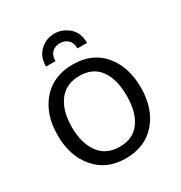

<svg xmlns="http://www.w3.org/2000/svg" viewBox="-174 -856 934 992"><g transform="rotate(-30 293.0 -360.0)"><path d="M378.4 -699.2Q415.5 -666 415.5 -606.4H358.4Q358.4 -640.1 339.4 -657.7Q320.3 -675.3 292 -675.3Q263.7 -675.3 245.1 -657.7Q226.6 -640.1 227.1 -606.4H170.4Q170.9 -666 207 -699.2Q243.2 -732.4 292 -732.4Q340.8 -732.4 378.4 -699.2ZM293 11.2Q177.7 11.2 111.3 -66.9Q44.9 -144.5 44.9 -268.6Q44.9 -392.6 111.8 -469.7Q178.7 -546.9 294.4 -546.9Q410.2 -546.9 475.6 -469.7Q541 -391.6 541 -267.6Q541 -143.6 474.6 -66.4Q408.2 10.7 293 11.2ZM129.4 -267.6Q129.9 -171.9 171.9 -114.3Q213.9 -56.6 294.4 -56.6Q375 -56.6 416 -113.8Q457 -170.9 456.5 -268.6Q456.1 -366.2 416 -421.9Q376 -478.5 294.9 -478.5Q213.9 -478.5 171.4 -420.9Q129.4 -363.3 129.4 -267.6Z"/></g></svg>

Font: Oxygen-Regular
Style: Regular
Weight: 400
Designer: Vernon Adams
Foundry: Vernon Adams
Version: Version Release 0.2.3 webfont; ttfautohint (v0.93.3-1d66) -l